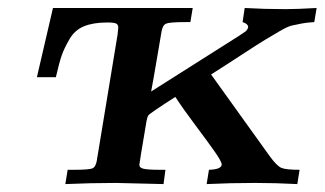

<svg xmlns="http://www.w3.org/2000/svg" viewBox="-20 -465 820 485"><path d="M73.2 -270 113.8 -444.8H466.8L460.9 -409.2H450.2Q409.2 -409.2 400.1 -405.5Q391.1 -401.9 388.2 -386.2Q387.2 -380.4 376.2 -315.7Q365.2 -251 361.8 -233.9L583 -374L601.1 -386.2L605 -391.1L606.9 -396Q606.9 -404.8 592.8 -409.2L598.1 -444.8Q648.9 -441.9 701.2 -441.9Q729 -441.9 779.8 -444.8L773.9 -409.2Q754.9 -408.2 741.5 -405.5Q728 -402.8 717 -400.4Q706.1 -397.9 685.1 -385.5Q664.1 -373 648.9 -364Q633.8 -355 590.8 -326.9Q547.9 -298.8 513.2 -276.9L661.1 -70.8Q679.2 -45.9 690.7 -41Q702.1 -36.1 736.8 -36.1L731 0Q676.8 -2.9 624 -2.9Q562 -2.9 502 0L507.8 -36.1Q540 -37.1 540 -49.8Q540 -56.6 522.5 -81.8Q504.9 -106.9 473.4 -148.9Q441.9 -190.9 422.9 -220.2Q358.9 -179.2 355 -173.8Q352.1 -169.9 350.1 -159.2Q332 -52.2 332 -48.8Q332 -41 343 -38.6Q354 -36.1 383.8 -36.1H397.9L393.1 0Q285.2 -2.9 272.9 -2.9Q210 -2.9 145 0L150.9 -36.1H167Q206.1 -36.1 214.1 -40Q222.2 -43.9 225.1 -62Q225.1 -65.9 226.1 -68.8L276.9 -377Q278.8 -393.1 278.8 -395Q278.8 -402.8 273.4 -405.5Q268.1 -408.2 251 -408.2Q215.8 -408.2 192.4 -398.7Q168.9 -389.2 155.5 -366Q142.1 -342.8 136 -325.4Q129.9 -308.1 121.1 -270Z"/></svg>

Font: CMU Serif Extra
Style: BoldSlanted
Weight: 700
Italic angle: -9.46001°
Version: Version 0.7.0